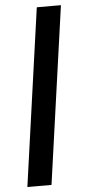

<svg xmlns="http://www.w3.org/2000/svg" viewBox="-59 -664 430 935"><g transform="rotate(-5 156.0 -196.0)"><path d="M36 238 158 -630H276L154 238Z"/></g></svg>

Font: Alumni Sans ExtraBold
Style: Italic
Weight: 800
Italic angle: -8°
Designer: Robert E. Leuschke
Foundry: Robert E. Leuschke
Version: Version 1.016